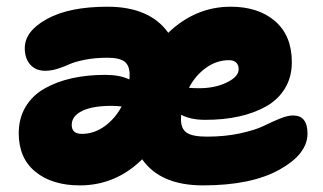

<svg xmlns="http://www.w3.org/2000/svg" viewBox="-20 -586 967 575"><path d="M219.2 -30.8Q136.2 -30.8 86.2 -71.5Q36.1 -112.3 36.1 -187Q36.1 -231.9 56.6 -266.1Q77.1 -300.3 113.3 -320.8Q149.4 -341.3 195.1 -351.6Q240.7 -361.8 294.9 -361.8Q338.9 -361.8 367.2 -348.1Q368.2 -352.1 368.2 -361.8Q368.2 -390.1 352.8 -401.6Q337.4 -413.1 301.8 -413.1Q264.2 -413.1 233.9 -407Q203.6 -400.9 187.7 -393.6Q171.9 -386.2 152.6 -380.1Q133.3 -374 115.2 -374Q87.4 -374 70.8 -392.3Q54.2 -410.6 54.2 -441.9Q54.2 -492.7 120.8 -529.3Q187.5 -565.9 301.8 -565.9Q428.2 -565.9 483.9 -487.8Q565.4 -565.9 670.9 -565.9Q753.9 -565.9 804 -522.5Q854 -479 854 -399.9Q854 -355.5 833.5 -321.5Q813 -287.6 776.9 -267.3Q740.7 -247.1 695.1 -237.1Q649.4 -227.1 595.2 -227.1Q550.8 -227.1 522.9 -242.2Q522 -237.3 522 -228Q522 -200.2 539.3 -188.5Q556.6 -176.8 600.1 -176.8Q654.8 -176.8 700 -186.8Q745.1 -196.8 768.8 -208.5Q792.5 -220.2 816.7 -230.2Q840.8 -240.2 857.9 -240.2Q900.9 -240.2 900.9 -186Q900.9 -124.5 816.4 -77.6Q731.9 -30.8 587.9 -30.8Q460.4 -30.8 405.8 -108.9Q326.2 -30.8 219.2 -30.8ZM666 -405.8Q628.9 -405.8 597.2 -383.1Q565.4 -360.4 545.9 -323.2Q557.6 -321.8 576.2 -321.8Q624 -321.8 659.4 -339.1Q694.8 -356.4 694.8 -378.9Q694.8 -391.1 687.5 -398.4Q680.2 -405.8 666 -405.8ZM194.8 -211.9Q194.8 -185.1 225.1 -185.1Q261.7 -185.1 293.2 -207.8Q324.7 -230.5 344.2 -267.1Q328.6 -269 314 -269Q256.8 -269 225.8 -253.7Q194.8 -238.3 194.8 -211.9Z"/></svg>

Font: Shantell Sans Bouncy
Style: Regular
Weight: 800
Designer: Stephen Nixon, Anya Danilova, Shantell Martin
Foundry: Arrow Type
Version: Version 1.006;[9816181b4]